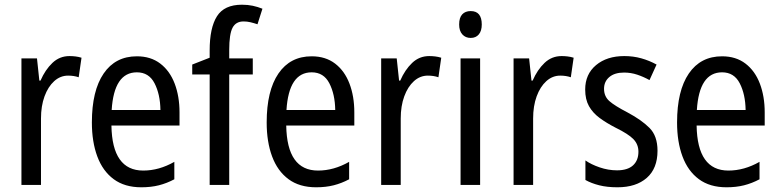

<svg xmlns="http://www.w3.org/2000/svg" viewBox="-20 -785 3309 815"><path d="M275 -547Q287 -547 300 -545.5Q313 -544 326 -540L314 -457Q294 -464 269 -464Q236 -464 210 -440.5Q184 -417 169 -376Q154 -335 154 -282V0H71V-537H137L147 -443H152Q172 -489 202.5 -518Q233 -547 275 -547Z M561 -546Q620 -546 660.5 -515Q701 -484 721.5 -430Q742 -376 742 -308V-252H453Q456 -61 588 -61Q655 -61 720 -98V-24Q688 -7 654.5 1.5Q621 10 580 10Q509 10 462.5 -24.5Q416 -59 393 -121Q370 -183 370 -265Q370 -400 420 -473Q470 -546 561 -546ZM561 -478Q464 -478 454 -318H661Q660 -385 636 -431.5Q612 -478 561 -478Z M1053 -469H953V0H870V-469H796V-511L870 -540V-571Q870 -667 901 -716Q932 -765 1007 -765Q1032 -765 1053 -760.5Q1074 -756 1094 -748L1073 -682Q1058 -687 1043.5 -690.5Q1029 -694 1014 -694Q981 -694 967 -667Q953 -640 953 -573V-537H1053Z M1303 -546Q1362 -546 1402.5 -515Q1443 -484 1463.5 -430Q1484 -376 1484 -308V-252H1195Q1198 -61 1330 -61Q1397 -61 1462 -98V-24Q1430 -7 1396.5 1.5Q1363 10 1322 10Q1251 10 1204.5 -24.5Q1158 -59 1135 -121Q1112 -183 1112 -265Q1112 -400 1162 -473Q1212 -546 1303 -546ZM1303 -478Q1206 -478 1196 -318H1403Q1402 -385 1378 -431.5Q1354 -478 1303 -478Z M1802 -547Q1814 -547 1827 -545.5Q1840 -544 1853 -540L1841 -457Q1821 -464 1796 -464Q1763 -464 1737 -440.5Q1711 -417 1696 -376Q1681 -335 1681 -282V0H1598V-537H1664L1674 -443H1679Q1699 -489 1729.5 -518Q1760 -547 1802 -547Z M1978 -738Q2025 -738 2025 -681Q2025 -654 2012.5 -639Q2000 -624 1978 -624Q1956 -624 1942.5 -639Q1929 -654 1929 -681Q1929 -710 1942 -724Q1955 -738 1978 -738ZM2018 -537V0H1935V-537Z M2364 -547Q2376 -547 2389 -545.5Q2402 -544 2415 -540L2403 -457Q2383 -464 2358 -464Q2325 -464 2299 -440.5Q2273 -417 2258 -376Q2243 -335 2243 -282V0H2160V-537H2226L2236 -443H2241Q2261 -489 2291.5 -518Q2322 -547 2364 -547Z M2771 -145Q2771 -70 2725.5 -30Q2680 10 2601 10Q2557 10 2523.5 1.5Q2490 -7 2465 -21V-104Q2489 -87 2525.5 -74.5Q2562 -62 2599 -62Q2644 -62 2667 -83Q2690 -104 2690 -141Q2690 -172 2669 -194Q2648 -216 2593 -243Q2554 -263 2525 -284.5Q2496 -306 2480 -334.5Q2464 -363 2464 -405Q2464 -470 2510 -508.5Q2556 -547 2630 -547Q2668 -547 2702 -537.5Q2736 -528 2767 -511L2737 -445Q2712 -459 2685 -468Q2658 -477 2629 -477Q2589 -477 2566.5 -458Q2544 -439 2544 -408Q2544 -376 2566.5 -356Q2589 -336 2645 -307Q2703 -276 2737 -242Q2771 -208 2771 -145Z M3045 -546Q3104 -546 3144.5 -515Q3185 -484 3205.5 -430Q3226 -376 3226 -308V-252H2937Q2940 -61 3072 -61Q3139 -61 3204 -98V-24Q3172 -7 3138.5 1.5Q3105 10 3064 10Q2993 10 2946.5 -24.5Q2900 -59 2877 -121Q2854 -183 2854 -265Q2854 -400 2904 -473Q2954 -546 3045 -546ZM3045 -478Q2948 -478 2938 -318H3145Q3144 -385 3120 -431.5Q3096 -478 3045 -478Z"/></svg>

Font: Noto Sans Thai Cond
Style: Regular
Weight: 400
Width: 3
Designer: Monotype Design Team
Foundry: Monotype Imaging Inc.
Version: Version 2.002; ttfautohint (v1.8.4.7-5d5b)